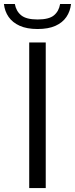

<svg xmlns="http://www.w3.org/2000/svg" viewBox="-58 -956 381 976"><path d="M90.5 0V-740H174.5V0ZM133 -808.5Q78.5 -808.5 42 -825Q5.5 -841.5 -14.2 -870Q-34 -898.5 -38 -935.5H17.5Q24 -899 50 -878Q76 -857 133 -857Q191 -857 216.2 -878Q241.5 -899 247.5 -935.5H303Q299 -898.5 279.5 -869.8Q260 -841 224 -824.8Q188 -808.5 133 -808.5Z"/></svg>

Font: Encode Sans SC SemiExpanded
Style: Regular
Weight: 400
Width: 6
Designer: Multiple Designers
Foundry: Impallari Type
Version: Version 3.002